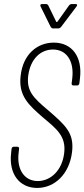

<svg xmlns="http://www.w3.org/2000/svg" viewBox="-20 -918 416 946"><path d="M180 -886 230 -785C233 -781 236 -778 241 -778H267C272 -778 276 -780 280 -784L357 -886C362 -893 361 -898 353 -898H332C328 -898 323 -895 320 -891L263 -811C261 -809 257 -809 257 -811L218 -891C216 -895 212 -898 207 -898H187C179 -898 177 -893 180 -886ZM163 8C250 8 322 -61 335 -169C346 -261 305 -299 218 -374C143 -437 110 -470 119 -545C130 -629 181 -674 241 -674C308 -674 346 -617 336 -532L333 -507C332 -501 336 -497 341 -497H360C366 -497 370 -501 371 -507L374 -532C387 -638 335 -708 245 -708C163 -708 94 -650 82 -547C69 -446 122 -400 192 -339C260 -282 307 -246 296 -162C286 -80 231 -26 166 -26C101 -26 61 -82 72 -167L74 -185C75 -191 71 -195 66 -195H48C42 -195 38 -191 37 -185L35 -166C22 -61 76 8 163 8Z"/></svg>

Font: Barlow Condensed ExtraLight
Style: Italic
Weight: 275
Width: 3
Italic angle: -7°
Designer: Jeremy Tribby
Foundry: Tribby Type
Version: Version 1.422;hotconv 1.0.109;makeotfexe 2.5.65596